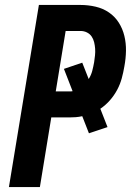

<svg xmlns="http://www.w3.org/2000/svg" viewBox="-20 -755 540 775"><path d="M16 0 137 -735H305Q336 -735 366 -728Q396 -721 420 -704.5Q444 -688 459.5 -663.5Q475 -639 482 -610Q489 -581 488.5 -550Q488 -519 482 -487Q478 -463 471.5 -439Q465 -415 453 -392.5Q441 -370 424 -350.5Q407 -331 385 -316L414 -242L339 -217L312 -286Q299 -283 285.5 -282Q272 -281 259 -281H187L141 0ZM205 -386H259Q263 -386 266.5 -386Q270 -386 273 -387L238 -477L312 -502L338 -436Q348 -452 352.5 -469.5Q357 -487 360 -504Q362 -518 363.5 -531.5Q365 -545 364 -558.5Q363 -572 360 -584.5Q357 -597 350 -607.5Q343 -618 331 -624Q319 -630 305 -630H245Z"/></svg>

Font: Iosevka Curly Extrabold
Style: Italic
Weight: 800
Italic angle: -9°
Monospace: yes
Designer: Belleve Invis
Foundry: Belleve Invis
Version: Version 22.1.2; ttfautohint (v1.8.4)